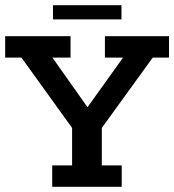

<svg xmlns="http://www.w3.org/2000/svg" viewBox="-20 -723 674 743"><path d="M182 0V-83H259V-228L63 -500H0V-583H253V-500H183L332 -289H305L456 -500H386V-583H634V-500H571L374 -228V-83H451V0ZM185 -648V-703H450V-648Z"/></svg>

Font: Rokkitt SemiBold SemiBold
Style: Regular
Weight: 600
Version: Version 3.103